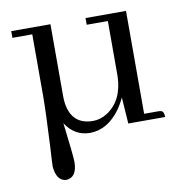

<svg xmlns="http://www.w3.org/2000/svg" viewBox="-69 -482 693 716"><g transform="rotate(-10 277.0 -124.0)"><path d="M167 107.4Q167 83 151.4 -43Q184.6 8.8 242.2 9.8Q310.5 9.8 359.4 -58.6Q373 -78.1 382.8 -99.6L389.6 0H529.3Q529.3 -21.5 517.6 -24.4Q512.7 -25.4 505.9 -25.4H454.1V-415H300.8V-389.6H380.9V-179.7Q377.9 -88.9 316.4 -48.8Q290 -32.2 262.7 -32.2Q182.6 -32.2 169.9 -114.3Q168 -127.9 168 -143.6V-415H19.5V-389.6H94.7V-156.2Q94.7 -101.6 87.9 34.2Q84 97.7 84 109.4Q88.9 164.1 125 167Q166 165 167 107.4Z"/></g></svg>

Font: Abhaya Libre
Style: Regular
Weight: 400
Designer: Pushpananda Ekanayake, Sol Matas, Pathum Egodawatta
Foundry: Mooniak
Version: Version 1.050 ; ttfautohint (v1.6)